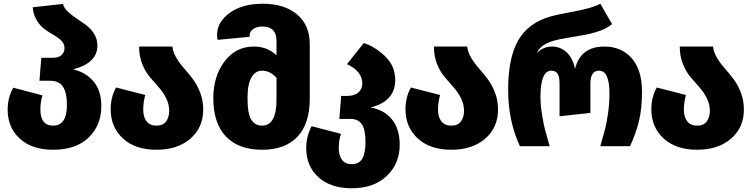

<svg xmlns="http://www.w3.org/2000/svg" viewBox="-20 -782 4023 1027"><path d="M371 -411Q440 -395 481 -345.5Q522 -296 522 -215Q522 -112 454.5 -46.5Q387 19 264 19Q151 19 86 -40.5Q21 -100 21 -195Q21 -261 51 -313L207 -272Q196 -235 196 -197Q196 -110 264 -110Q338 -110 338 -221Q338 -286 317 -318Q296 -350 247 -350H191L201 -473H263Q293 -473 309 -487.5Q325 -502 325 -525Q325 -547 309 -563.5Q293 -580 269 -593.5Q245 -607 221 -624Q197 -641 178 -671Q159 -701 155 -743L317 -761Q322 -739 343 -719.5Q364 -700 390 -683Q416 -666 441.5 -647Q467 -628 484 -600Q501 -572 501 -538Q501 -445 371 -411Z M902 -533Q905 -504 923 -473.5Q941 -443 965 -416Q989 -389 1012 -358.5Q1035 -328 1051 -286Q1067 -244 1067 -196Q1067 -100 998.5 -40.5Q930 19 817 19Q703 19 637.5 -41.5Q572 -102 572 -197Q572 -263 601 -314L757 -274Q746 -234 746 -196Q746 -156 764 -133Q782 -110 817 -110Q852 -110 868.5 -132.5Q885 -155 885 -189Q885 -225 868.5 -257.5Q852 -290 828.5 -316Q805 -342 781 -370.5Q757 -399 740.5 -440.5Q724 -482 724 -533Z M1385 -762Q1502 -762 1569.5 -704.5Q1637 -647 1637 -544V-255Q1637 -121 1571.5 -51Q1506 19 1382 19Q1256 19 1188.5 -52Q1121 -123 1121 -257Q1121 -374 1181 -453.5Q1241 -533 1338 -533Q1410 -533 1459 -486V-563Q1459 -640 1384 -640Q1352 -640 1333.5 -626Q1315 -612 1315 -592V-585L1144 -569Q1141 -578 1141 -595Q1141 -664 1208.5 -713Q1276 -762 1385 -762ZM1382 -110Q1459 -110 1459 -249V-366Q1424 -404 1382 -404Q1346 -404 1325 -368Q1304 -332 1304 -257Q1304 -174 1324 -142Q1344 -110 1382 -110Z M1962 -207Q2034 -195 2076 -144Q2118 -93 2118 -7Q2118 93 2049 159Q1980 225 1861 225Q1748 225 1683 165.5Q1618 106 1618 11Q1618 -54 1647 -107L1804 -66Q1792 -32 1792 9Q1792 50 1809.5 73Q1827 96 1861 96Q1901 96 1918 66.5Q1935 37 1935 -23Q1935 -87 1916 -116.5Q1897 -146 1853 -146H1795L1805 -269H1836Q1875 -269 1896.5 -287Q1918 -305 1918 -336Q1918 -400 1836 -439L1926 -552Q1989 -531 2041.5 -479.5Q2094 -428 2094 -354Q2094 -240 1962 -207Z M2479 -533Q2482 -504 2500 -473.5Q2518 -443 2542 -416Q2566 -389 2589 -358.5Q2612 -328 2628 -286Q2644 -244 2644 -196Q2644 -100 2575.5 -40.5Q2507 19 2394 19Q2280 19 2214.5 -41.5Q2149 -102 2149 -197Q2149 -263 2178 -314L2334 -274Q2323 -234 2323 -196Q2323 -156 2341 -133Q2359 -110 2394 -110Q2429 -110 2445.5 -132.5Q2462 -155 2462 -189Q2462 -225 2445.5 -257.5Q2429 -290 2405.5 -316Q2382 -342 2358 -370.5Q2334 -399 2317.5 -440.5Q2301 -482 2301 -533Z M2761 0Q2698 -135 2698 -302Q2698 -471 2751.5 -565.5Q2805 -660 2928 -695Q2960 -704 3054.5 -721.5Q3149 -739 3191 -762L3254 -653Q3236 -638 3214 -627.5Q3192 -617 3163.5 -609Q3135 -601 3115.5 -597Q3096 -593 3060 -587Q3024 -581 3011 -579Q2941 -568 2904 -550Q2867 -532 2851 -497Q2884 -533 2934 -533Q2976 -533 3009.5 -503.5Q3043 -474 3056 -414Q3085 -533 3213 -533Q3304 -533 3359 -470.5Q3414 -408 3414 -292Q3414 -199 3397.5 -133Q3381 -67 3350 0H3191Q3209 -64 3216.5 -91.5Q3224 -119 3232 -173.5Q3240 -228 3240 -282Q3240 -404 3184 -404Q3138 -404 3138 -334V-178L2973 -160V-334Q2973 -373 2962 -388.5Q2951 -404 2929 -404Q2871 -404 2871 -264Q2871 -218 2879.5 -167.5Q2888 -117 2894.5 -91.5Q2901 -66 2920 0Z M3794 -533Q3797 -504 3815 -473.5Q3833 -443 3857 -416Q3881 -389 3904 -358.5Q3927 -328 3943 -286Q3959 -244 3959 -196Q3959 -100 3890.5 -40.5Q3822 19 3709 19Q3595 19 3529.5 -41.5Q3464 -102 3464 -197Q3464 -263 3493 -314L3649 -274Q3638 -234 3638 -196Q3638 -156 3656 -133Q3674 -110 3709 -110Q3744 -110 3760.5 -132.5Q3777 -155 3777 -189Q3777 -225 3760.5 -257.5Q3744 -290 3720.5 -316Q3697 -342 3673 -370.5Q3649 -399 3632.5 -440.5Q3616 -482 3616 -533Z"/></svg>

Font: FiraGO ExtraBold
Style: Regular
Weight: 800
Designer: bBox Type
Foundry: bBox Type GmbH
Version: Version 1.001;PS 001.001;hotconv 1.0.88;makeotf.lib2.5.64775